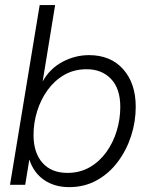

<svg xmlns="http://www.w3.org/2000/svg" viewBox="-20 -748 599 777"><path d="M259.8 9.3Q200.7 9.3 158.4 -19.8Q116.2 -48.8 99.1 -101.6H98.6L82 0H20.5L140.6 -727.5H203.1L152.8 -419.4H153.3Q181.6 -470.2 232.7 -497.6Q283.7 -524.9 340.3 -524.9Q427.7 -524.9 478.5 -467.8Q529.3 -410.6 529.3 -315.9Q529.3 -255.4 510.5 -197.5Q491.7 -139.6 456.5 -92.8Q421.4 -45.9 371.6 -18.3Q321.8 9.3 259.8 9.3ZM252.9 -48.3Q302.7 -48.3 342.3 -70.8Q381.8 -93.3 409.7 -131.6Q437.5 -169.9 452.1 -217.5Q466.8 -265.1 466.8 -315.4Q466.8 -389.2 429.4 -428.5Q392.1 -467.8 330.6 -467.8Q279.3 -467.8 239.5 -444.6Q199.7 -421.4 172.1 -382.8Q144.5 -344.2 130.1 -297.1Q115.7 -250 115.7 -201.7Q115.7 -129.9 151.9 -89.1Q188 -48.3 252.9 -48.3Z"/></svg>

Font: Inter Display Light
Style: Italic
Weight: 300
Italic angle: -9.39999°
Designer: Rasmus Andersson
Foundry: rsms
Version: Version 4.000;git-a52131595